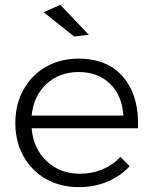

<svg xmlns="http://www.w3.org/2000/svg" viewBox="-20 -767 629 789"><path d="M228 -747 345 -624 285 -617 159 -717ZM547 -240H110Q117 -156 172 -104.5Q227 -53 308 -53Q358 -53 401 -71Q444 -89 475 -122L513 -84Q475 -43 421.5 -20.5Q368 2 304 2Q228 2 169 -31.5Q110 -65 76.5 -125Q43 -185 43 -262Q43 -338 76.5 -398.5Q110 -459 169 -492.5Q228 -526 302 -526Q424 -526 488 -448.5Q552 -371 547 -240ZM487 -292Q482 -374 432.5 -422.5Q383 -471 303 -471Q224 -471 171 -422Q118 -373 110 -292Z"/></svg>

Font: TypoPRO Montserrat
Style: Regular
Weight: 300
Designer: Julieta Ulanovsky
Foundry: Julieta Ulanovsky
Version: Version 6.001